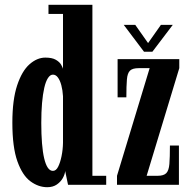

<svg xmlns="http://www.w3.org/2000/svg" viewBox="-20 -770 804 800"><path d="M177 10Q140 10 106.8 -14.5Q73.5 -39 52.5 -97.8Q31.5 -156.5 31.5 -259Q31.5 -354.5 51.5 -414.5Q71.5 -474.5 103 -502.2Q134.5 -530 169 -530Q197 -530 212.5 -521Q228 -512 234.5 -500.8Q241 -489.5 242.5 -483.5V-712H182V-750H365V-37.5H422.5V0H263.5L251.5 -57.5Q250.5 -44 241.8 -28.2Q233 -12.5 216.8 -1.2Q200.5 10 177 10ZM200.5 -58Q213.5 -58 222.2 -75.2Q231 -92.5 236.5 -119.5Q242 -146.5 242.5 -175.5V-369Q241 -394.5 235.5 -415Q230 -435.5 221.2 -447.2Q212.5 -459 200.5 -459Q189 -459 179.8 -444.8Q170.5 -430.5 164.5 -404.2Q158.5 -378 155.2 -341Q152 -304 152 -257.5Q152 -210.5 155 -173.2Q158 -136 164 -110.5Q170 -85 179 -71.5Q188 -58 200.5 -58ZM467.5 0V-37.5L603.5 -486H557.5Q532.5 -486 521.8 -475.8Q511 -465.5 508.8 -439Q506.5 -412.5 506.5 -364.5H470V-523.5H727V-486L591 -37.5H636.5Q662 -37.5 672.8 -48.5Q683.5 -59.5 685.8 -86.8Q688 -114 688 -163.5H725.5V0ZM580 -554.5 495.5 -666.5H543.5L597 -590.5L650.5 -666.5H700L615 -554.5Z"/></svg>

Font: Imbue Thin 10pt
Style: Bold
Weight: 700
Version: Version 1.102